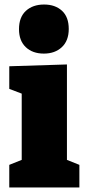

<svg xmlns="http://www.w3.org/2000/svg" viewBox="-20 -829 378 849"><path d="M276 -544V-122L331 -100V0H21V-100L76 -122V-415L21 -436V-536ZM64 -700Q64 -753 94.5 -781Q125 -809 175 -809Q224 -809 254 -781.5Q284 -754 284 -701Q284 -649 253.5 -620.5Q223 -592 174 -592Q124 -592 94 -620.5Q64 -649 64 -700Z"/></svg>

Font: Bitter Pro Black
Style: Regular
Weight: 900
Designer: Sol Matas, and Bitter project Authors
Foundry: Sol Matas
Version: Version 1.010